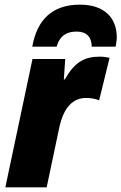

<svg xmlns="http://www.w3.org/2000/svg" viewBox="-20 -807 523 827"><path d="M119 -606H224C239 -658 272 -671 311 -671C353 -671 375 -647 375 -606H478C480 -618 483 -632 483 -646C483 -730 430 -787 324 -787C207 -787 140 -724 119 -606ZM3 0H181L235 -256C254 -345 294 -385 351 -385C373 -385 393 -381 407 -375L452 -558C440 -561 424 -563 410 -563C342 -563 301 -538 259 -465H255L261 -553H120Z"/></svg>

Font: Noto Sans SemiCondensed Black
Style: Italic
Weight: 900
Width: 4
Italic angle: -12°
Designer: Monotype Design Team
Foundry: Monotype Imaging Inc.
Version: Version 2.013